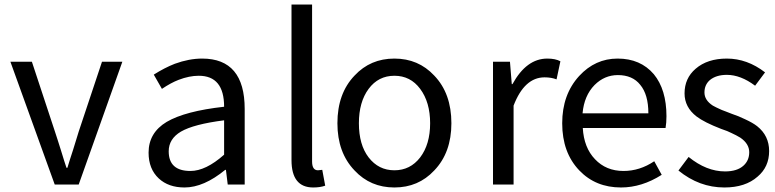

<svg xmlns="http://www.w3.org/2000/svg" viewBox="-20 -816 3426 849"><path d="M222 0 26 -543H121L223 -234L236 -194L249 -153Q266 -97 274 -74H278L290 -113L303 -153Q308 -168 316 -195Q324 -222 328 -234L431 -543H521L328 0Z M682 -27Q637 -69 637 -141Q637 -229 717 -277Q799 -325 971 -344Q971 -481 859 -481Q817 -481 770 -463Q736 -450 696 -423L660 -486Q707 -516 753 -534Q816 -557 874 -557Q1062 -557 1062 -334V0H987L979 -65H976Q881 13 796 13Q725 13 682 -27ZM971 -132V-284Q837 -267 780 -234Q726 -202 726 -147Q726 -60 822 -60Q890 -60 971 -132Z M1269 -108V-796H1360V-102Q1360 -63 1386 -63Q1391 -63 1405 -65L1418 5Q1396 13 1365 13Q1269 13 1269 -108Z M1548 -62Q1472 -141 1472 -271Q1472 -403 1548 -482Q1618 -557 1724 -557Q1830 -557 1900 -482Q1976 -403 1976 -271Q1976 -141 1900 -62Q1830 13 1724 13Q1618 13 1548 -62ZM1838 -120Q1882 -178 1882 -271Q1882 -364 1838 -423Q1795 -481 1724 -481Q1653 -481 1610 -423Q1567 -365 1567 -271Q1567 -176 1610 -120Q1654 -63 1724 -63Q1794 -63 1838 -120Z M2160 0V-543H2235L2243 -444H2246Q2308 -557 2400 -557Q2436 -557 2458 -545L2441 -465Q2418 -474 2388 -474Q2299 -474 2251 -349V0Z M2542 -62Q2466 -141 2466 -271Q2466 -398 2541 -480Q2612 -557 2711 -557Q2812 -557 2871 -488Q2927 -420 2927 -302Q2927 -273 2923 -250H2557Q2562 -163 2611 -112Q2660 -60 2737 -60Q2809 -60 2873 -103L2906 -43Q2818 13 2726 13Q2614 13 2542 -62ZM2556 -315H2847Q2847 -398 2811 -441Q2777 -484 2712 -484Q2653 -484 2609 -440Q2563 -393 2556 -315Z M2980 -62 3025 -122Q3104 -58 3186 -58Q3239 -58 3267 -83Q3293 -106 3293 -143Q3293 -180 3254 -207Q3236 -218 3214 -228Q3199 -236 3169 -246Q3094 -275 3060 -301Q3007 -342 3007 -403Q3007 -470 3056 -512Q3108 -557 3194 -557Q3284 -557 3363 -496L3319 -437Q3255 -485 3194 -485Q3147 -485 3119 -462Q3095 -441 3095 -407Q3095 -373 3132 -349Q3144 -342 3171 -330L3192 -322L3215 -313L3245 -302L3274 -289Q3309 -273 3328 -258Q3381 -216 3381 -148Q3381 -78 3330 -35Q3276 13 3183 13Q3072 13 2980 -62Z"/></svg>

Font: Source Han Sans Regular
Style: Regular
Weight: 400
Designer: Ryoko NISHIZUKA  (kana & ideographs); Paul D. Hunt (Latin, Greek & Cyrillic); Wenlong ZHANG  (bopomofo); Sandoll Communi
Foundry: Adobe Systems Incorporated
Version: Version 1.00 January 18, 2024, initial release